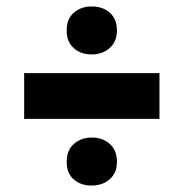

<svg xmlns="http://www.w3.org/2000/svg" viewBox="-20 -620 570 596"><path d="M55 -251V-393H475V-251ZM265 -451Q231 -451 209 -470.5Q187 -490 187 -525Q187 -562 209.5 -581Q232 -600 265 -600Q299 -600 321 -580.5Q343 -561 343 -525Q343 -491 320.5 -471Q298 -451 265 -451ZM264 -44Q231 -44 209 -63Q187 -82 187 -117Q187 -154 209.5 -173.5Q232 -193 265 -193Q299 -193 321 -173Q343 -153 343 -118Q343 -83 320.5 -63.5Q298 -44 264 -44Z"/></svg>

Font: Bricolage Grotesque 48pt Condensed ExtraBold ExtraBold
Style: Regular
Weight: 800
Version: Version 1.000;gftools[0.9.30]